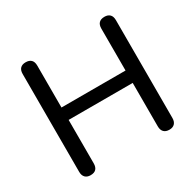

<svg xmlns="http://www.w3.org/2000/svg" viewBox="-156 -882 1076 1059"><g transform="rotate(-30 382.0 -352.5)"><path d="M131 7Q109 7 97 -5.5Q85 -18 85 -41V-664Q85 -688 97 -700Q109 -712 131 -712Q154 -712 166 -700Q178 -688 178 -664V-397H586V-664Q586 -688 598 -700Q610 -712 633 -712Q655 -712 667 -700Q679 -688 679 -664V-41Q679 -18 667 -5.5Q655 7 633 7Q610 7 598 -5.5Q586 -18 586 -41V-318H178V-41Q178 -18 166.5 -5.5Q155 7 131 7Z"/></g></svg>

Font: Nunito Medium
Style: Regular
Weight: 500
Designer: Vernon Adams
Foundry: Vernon Adams
Version: Version 3.601